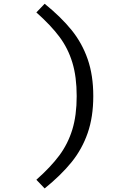

<svg xmlns="http://www.w3.org/2000/svg" viewBox="-20 -882 655 1045"><path d="M177.9 -814.4 223.1 -861.5Q312.8 -788.7 369.7 -718.2Q426.7 -647.7 457.2 -560Q487.7 -472.3 487.7 -359Q487.7 -245.6 457.2 -157.9Q426.7 -70.3 369.7 0.3Q312.8 70.8 223.1 143.6L177.9 96.4Q255.9 27.2 302.8 -35.9Q349.7 -99 373.6 -176.7Q397.4 -254.4 397.4 -359Q397.4 -464.1 373.8 -541.5Q350.3 -619 303.6 -681.5Q256.9 -744.1 177.9 -814.4Z"/></svg>

Font: Fira Code
Style: Regular
Weight: 400
Designer: Carrois Corporate, Edenspiekermann AG, Nikita Prokopov
Foundry: Carrois Corporate, Edenspiekermann AG, Nikita Prokopov
Version: Version 5.002